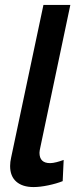

<svg xmlns="http://www.w3.org/2000/svg" viewBox="-20 -750 334 778"><path d="M116 8Q71 8 46 -14Q21 -36 21 -77Q21 -85 22 -94Q23 -103 25 -111L156 -730H265L143 -151Q142 -146 141 -141Q140 -136 140 -131Q140 -89 183 -89Q194 -89 209.5 -93Q225 -97 238 -102L234 -16Q209 -6 175.5 1Q142 8 116 8Z"/></svg>

Font: Raleway Thin SemiBold
Style: Italic
Weight: 600
Italic angle: -12°
Version: Version 4.026